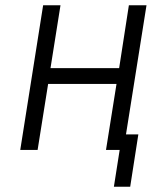

<svg xmlns="http://www.w3.org/2000/svg" viewBox="-20 -570 640 730"><path d="M57 0H123L163 -251H423L383 0H435L413 140H475L506 -59H459L537 -550H470L433 -311H172L210 -550H144Z"/></svg>

Font: JetBrains Mono ExtraLight
Style: Italic
Weight: 240
Italic angle: -9°
Monospace: yes
Designer: Philipp Nurullin, Konstantin Bulenkov
Foundry: JetBrains
Version: Version 2.305